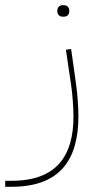

<svg xmlns="http://www.w3.org/2000/svg" viewBox="-90 -477 366 737"><path d="M151 -413H155C167 -413 176 -420 176 -435C176 -450 167 -457 155 -457H151C139 -457 130 -450 130 -435C130 -420 139 -413 151 -413ZM-70 240H-46C139 240 211 138 211 -31C211 -66 207 -119 202 -154L183 -289L163 -286L183 -151C188 -117 192 -65 192 -30C192 123 126 217 -46 217H-70Z"/></svg>

Font: IBM Plex Arabic Thin
Style: Regular
Weight: 100
Designer: Mike Abbink, Paul van der Laan, Pieter van Rosmalen, Wael Morcos, Khajak Apelian
Foundry: Bold Monday
Version: Version 1.0